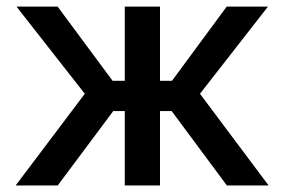

<svg xmlns="http://www.w3.org/2000/svg" viewBox="-20 -566 868 586"><path d="M27.8 0 238.8 -279.8 30.3 -545.9H155.8L323.7 -319.3H360.8V-545.9H468.3V-319.3H504.9L671.9 -545.9H797.9L590.3 -279.8L799.8 0H672.4L503.9 -227.1H468.3V0H360.8V-227.1H325.7L156.2 0Z"/></svg>

Font: Inter Medium
Style: Regular
Weight: 500
Designer: Rasmus Andersson
Foundry: rsms
Version: Version 4.001;git-9221beed3